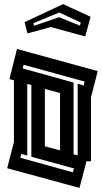

<svg xmlns="http://www.w3.org/2000/svg" viewBox="-20 -873 497 937"><path d="M48 -180V-481L26 -487L63 -634L457 -526L424 -398V-86H402L368 44L15 -52ZM393 -475 95 -557 91 -539 339 -470V-120L359 -115V-464L388 -456ZM79 -103 336 -32 341 -51 133 -108V-458L113 -463V-114L84 -122ZM199 -159 273 -139V-419L199 -439ZM100 -765 288 -853 422 -791 396 -695 228 -741 114 -710ZM143 -760 146 -747 268 -789 370 -748 374 -763 269 -812Z"/></svg>

Font: Blaka Hollow
Style: Regular
Weight: 400
Designer: Mohamed Gaber
Foundry: Kief Type Foundry
Version: Version 1.003; ttfautohint (v1.8.4.7-5d5b)